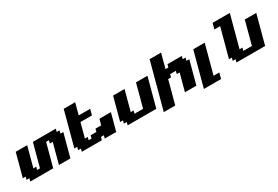

<svg xmlns="http://www.w3.org/2000/svg" viewBox="86 -2190 5246 3629"><g transform="rotate(-30 2708.5 -375.0)"><path d="M750 0H1000Q1022.5 -83 1067.1 -250Q1111.8 -417 1133.8 -500H1071.3L1088.4 -562.5H1025.9L1042.5 -625H542.5Q520 -542 475.3 -375.2Q430.7 -208.5 408.7 -125H346.2L362.8 -187.5H300.3L417.5 -625H167.5Q145.5 -542 100.8 -375Q56.2 -208 33.7 -125H96.2L79.1 -62.5H141.6L125 0H625Q647.5 -83 692.1 -250Q736.8 -417 758.8 -500H821.3L804.7 -437.5H867.2Z M1750 0H2000Q2016.6 -62.5 2050.3 -187.5Q2084 -312.5 2100.6 -375H1850.6Q1844.7 -354 1833.5 -312.3Q1822.3 -270.5 1816.9 -250H1691.9L1675.3 -187.5H1550.3L1533.7 -125H1471.2L1487.8 -187.5H1425.3L1508.8 -500H1758.8Q1764.6 -520.5 1775.9 -562.3Q1787.1 -604 1792.5 -625H1542.5Q1553.7 -667 1575.9 -750Q1598.1 -833 1609.4 -875H1359.4L1158.7 -125H1221.2L1204.1 -62.5H1266.6L1250 0H1687.5L1704.1 -62.5H1766.6Z M2250 0H2875Q2902.8 -104 2958.7 -312.3Q3014.6 -520.5 3042.5 -625H2792.5Q2770.5 -542 2725.8 -375.2Q2681.2 -208.5 2658.7 -125H2471.2L2487.8 -187.5H2425.3L2542.5 -625H2292.5Q2270.5 -542 2225.8 -375Q2181.2 -208 2158.7 -125H2221.2L2204.1 -62.5H2266.6Z M2966.3 125H3216.3Q3238.8 42 3283.7 -124.8Q3328.6 -291.5 3350.6 -375H3413.1L3429.7 -437.5H3554.7L3538.1 -375H3600.6Q3584 -312.5 3550.3 -187.5Q3516.6 -62.5 3500 0H3750Q3772 -83 3816.7 -250Q3861.3 -417 3883.8 -500H3821.3L3838.4 -562.5H3775.9L3792.5 -625H3480L3463.4 -562.5H3400.9L3484.4 -875H3234.4Q3189.9 -708 3100.6 -375Q3011.2 -42 2966.3 125Z M3841.3 125H4216.3Q4221.7 104 4232.9 62.5Q4244.1 21 4250 0H4125Q4152.8 -104 4208.7 -312.3Q4264.6 -520.5 4292.5 -625H4042.5Q4008.8 -500 3941.9 -250Q3875 0 3841.3 125Z M4625 0H5250Q5277.8 -104 5333.7 -312.3Q5389.6 -520.5 5417.5 -625H5167.5Q5145.5 -542 5100.8 -375.2Q5056.2 -208.5 5033.7 -125H4846.2L4862.8 -187.5H4800.3L4984.4 -875H4609.4Q4604 -854 4592.8 -812.5Q4581.5 -771 4576.2 -750H4701.2Q4673.3 -646 4617.4 -437.5Q4561.5 -229 4533.7 -125H4596.2L4579.1 -62.5H4641.6Z"/></g></svg>

Font: Faithful 32x
Style: BoldOblique
Weight: 400
Foundry: Faithful Resource Pack
Version: Version 1.0; January 27, 2023